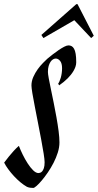

<svg xmlns="http://www.w3.org/2000/svg" viewBox="-70 -901 476 934"><path d="M212.9 -494.1Q215.8 -497.6 219.2 -505.1Q222.7 -512.7 225.6 -522.7Q228.5 -532.7 230.2 -544.7Q231.9 -556.6 231.9 -568.8Q231.9 -593.3 222.4 -604.7Q212.9 -616.2 201.2 -616.2Q194.8 -616.2 188 -612.3Q181.2 -608.4 175.8 -600.3Q170.4 -592.3 166.7 -580.1Q163.1 -567.9 163.1 -550.8Q163.1 -542 167.2 -519.5Q171.4 -497.1 177.7 -466.8Q184.1 -436.5 191.2 -401.1Q198.2 -365.7 204.6 -330.6Q210.9 -295.4 215.1 -263.4Q219.2 -231.4 219.2 -208Q219.2 -184.6 211.2 -158.9Q203.1 -133.3 190.4 -108.6Q177.7 -84 162.6 -62Q147.5 -40 133.3 -23.2Q119.1 -6.3 107.9 3.4Q96.7 13.2 91.8 13.2Q83.5 13.2 76.4 12.2Q69.3 11.2 61 7.8Q45.4 -1 29.1 -14.6Q12.7 -28.3 -2.2 -44.4Q-17.1 -60.5 -29.5 -77.4Q-42 -94.2 -49.8 -109.9Q-38.6 -125.5 -26.4 -140.1Q-16.1 -152.8 -3.7 -166.5Q8.8 -180.2 21 -190.9H22Q29.3 -171.9 40.5 -148.9Q51.8 -126 64.7 -106Q77.6 -85.9 91.3 -72.5Q105 -59.1 117.2 -59.1Q119.6 -59.1 124.8 -60.5Q129.9 -62 134.8 -67.1Q139.6 -72.3 143.3 -82.8Q147 -93.3 147 -111.8Q147 -124.5 142.3 -154.3Q137.7 -184.1 130.4 -222.2Q123 -260.3 115 -302.2Q106.9 -344.2 99.6 -381.3Q92.3 -418.5 87.6 -446.5Q83 -474.6 83 -484.9Q83 -506.3 92 -526.6Q101.1 -546.9 113.5 -564.2Q126 -581.5 139.2 -594.7Q152.3 -607.9 160.2 -615.2Q171.9 -625 186.3 -636.2Q200.7 -647.5 215.1 -657.2Q229.5 -667 242.2 -673.6Q254.9 -680.2 263.2 -680.2Q271.5 -680.2 278.3 -676.5Q285.2 -672.9 290.3 -663.8Q295.4 -654.8 298.1 -638.9Q300.8 -623 300.8 -598.1Q300.8 -586.9 297.1 -576.4Q293.5 -565.9 287.6 -555.9Q281.7 -545.9 274.4 -536.9Q267.1 -527.8 259.3 -520Q240.7 -501.5 217.8 -485.8ZM307.1 -880.9 386.2 -727.1 373.5 -715.8 291.5 -802.7 141.1 -715.8 131.3 -731 301.3 -880.9Z"/></svg>

Font: Romanesco
Style: Regular
Weight: 400
Designer: Astigmatic (AOETI)
Foundry: Astigmatic (AOETI)
Version: Version 1.000